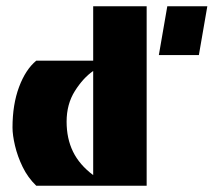

<svg xmlns="http://www.w3.org/2000/svg" viewBox="-20 -594 683 614"><path d="M96 0Q69 -26 52.5 -60Q36 -94 28 -128Q20 -162 20 -186Q20 -260 41 -316Q62 -372 96 -400H278V-574H449V0ZM278 -34V-367Q246 -345 219.5 -303Q193 -261 193 -205Q193 -151 213.5 -109Q234 -67 278 -34ZM488 -418 515 -574H643L616 -418Z"/></svg>

Font: Tac One
Style: Regular
Weight: 400
Designer: Oluseyi Olusanya, David Udoh, Eyiyemi Adegbite, Mirko Velimirović
Version: Version 1.003; ttfautohint (v1.8.4.7-5d5b)